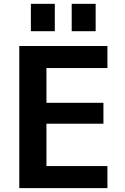

<svg xmlns="http://www.w3.org/2000/svg" viewBox="-20 -967 641 987"><path d="M79.1 0V-730.5H532.2V-617.2H218.8V-438.5H511.7V-331.1H218.8V-113.3H532.2V0ZM138.7 -806.6V-947.3H261.7V-806.6ZM348.6 -806.6V-947.3H471.7V-806.6Z"/></svg>

Font: GenEi M Gothic v2 Bold
Style: Regular
Weight: 700
Version: Version 2.0